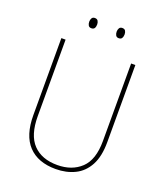

<svg xmlns="http://www.w3.org/2000/svg" viewBox="-161 -996 950 1112"><g transform="rotate(20 314.5 -440.0)"><path d="M543 -239Q543 -151 513.5 -96Q484 -41 432 -15.5Q380 10 314 10Q205 10 146 -52.5Q87 -115 87 -240V-714H113V-243Q113 -126 166 -70.5Q219 -15 315 -15Q405 -15 461 -67.5Q517 -120 517 -236V-714H543ZM206 -859Q206 -871 211.5 -880.5Q217 -890 230 -890Q244 -890 249.5 -880.5Q255 -871 255 -859Q255 -845 249.5 -836Q244 -827 230 -827Q217 -827 211.5 -836.5Q206 -846 206 -859ZM375 -859Q375 -871 380.5 -880.5Q386 -890 399 -890Q413 -890 418.5 -881Q424 -872 424 -859Q424 -846 418.5 -836.5Q413 -827 399 -827Q386 -827 380.5 -836.5Q375 -846 375 -859Z"/></g></svg>

Font: Noto Sans Myanmar UI SemiCondensed Thin
Style: Regular
Weight: 100
Width: 4
Designer: Monotype Design Team
Foundry: Monotype Imaging Inc.
Version: Version 2.103; ttfautohint (v1.8.4.7-5d5b)